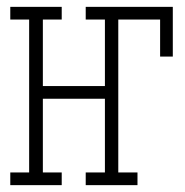

<svg xmlns="http://www.w3.org/2000/svg" viewBox="-20 -540 540 560"><path d="M10 0V-37H65V-483H10V-520H160V-483H105V-289H286V-483H230V-520H484V-375H447V-483H325V-37H381V0H230V-37H286V-252H105V-37H160V0Z"/></svg>

Font: Iosevka Curly Slab Extralight
Style: Regular
Weight: 200
Monospace: yes
Designer: Belleve Invis
Foundry: Belleve Invis
Version: Version 22.1.2; ttfautohint (v1.8.4)